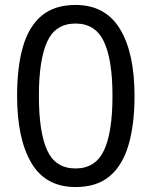

<svg xmlns="http://www.w3.org/2000/svg" viewBox="-20 -745 612 775"><path d="M523 -358Q523 -243 499 -160.5Q475 -78 423 -34Q371 10 285 10Q164 10 106.5 -87.5Q49 -185 49 -358Q49 -474 72.5 -556Q96 -638 148 -681.5Q200 -725 285 -725Q405 -725 464 -628.5Q523 -532 523 -358ZM137 -358Q137 -211 170.5 -138Q204 -65 285 -65Q365 -65 399.5 -137.5Q434 -210 434 -358Q434 -504 399.5 -577Q365 -650 285 -650Q204 -650 170.5 -577Q137 -504 137 -358Z"/></svg>

Font: Noto Sans Living
Style: Regular
Weight: 400
Designer: Monotype Design Team
Foundry: Monotype Imaging Inc.
Version: Version 2.013; ttfautohint (v1.8.4.7-5d5b)